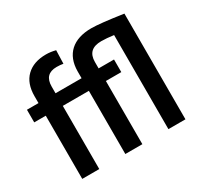

<svg xmlns="http://www.w3.org/2000/svg" viewBox="-158 -959 1207 1159"><g transform="rotate(-30 446.0 -380.0)"><path d="M221.2 0V-440.4H402.8V0H521.5V-440.4H628.9V-528.3H521.5V-572.8C521.5 -632.8 553.2 -662.6 617.2 -662.6C641.1 -662.6 669.9 -660.2 703.1 -655.8V0H821.8V-736.8C716.3 -752.4 643.6 -760.3 604 -760.3C476.6 -760.3 403.3 -694.8 402.8 -575.7V-528.3H221.2V-575.2C221.2 -633.3 249.5 -662.6 306.2 -662.6C323.2 -662.6 338.4 -661.1 351.6 -658.7L354.5 -751.5C331.1 -757.3 309.1 -760.3 288.1 -760.3C229.5 -760.3 184.1 -744.1 151.4 -712.4C118.7 -680.7 102.5 -635.3 102.5 -576.7V-528.3H22V-440.4H102.5V0Z"/></g></svg>

Font: Roboto Medium
Style: Regular
Weight: 500
Designer: Google
Version: Version 2.137; 2017